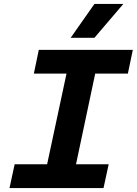

<svg xmlns="http://www.w3.org/2000/svg" viewBox="-20 -950 691 970"><path d="M54 -120H218L316 -578H151L176 -698H651L626 -578H461L364 -120H529L503 0H28ZM457 -930H603L457 -759H337Z"/></svg>

Font: Azeret Mono SemiBold
Style: Italic
Weight: 600
Italic angle: -12°
Designer: Martin Vácha
Foundry: Displaay
Version: Version 1.000; Glyphs 3.0.3, build 3074